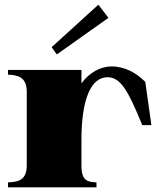

<svg xmlns="http://www.w3.org/2000/svg" viewBox="-20 -798 682 818"><path d="M327 -93V-202C327 -374 367 -469 438 -469C494 -469 526 -412 586 -265H625L599 -449C563 -486 513 -515 455 -515C411 -515 362 -491 327 -443V-500H14V-480C53 -478 94 -472 94 -407V-93C94 -26 52 -23 14 -21V0H391V-21C355 -23 327 -25 327 -93ZM442 -722 399 -778 200 -597 222 -566Z"/></svg>

Font: Sprat Black
Style: Regular
Weight: 900
Designer: Ethan Nakache
Foundry: Collletttivo
Version: Version 2.000;Glyphs 3.2 (3217)